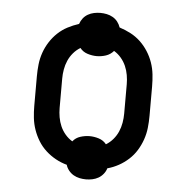

<svg xmlns="http://www.w3.org/2000/svg" viewBox="-48 -624 695 717"><g transform="rotate(5 300.0 -265.0)"><path d="M300 47Q288 47 276 44.5Q264 42 253.5 36Q243 30 235 20Q227 10 224 -1Q202 -7 182 -18Q162 -29 145 -44.5Q128 -60 116 -79.5Q104 -99 96.5 -120.5Q89 -142 86.5 -164.5Q84 -187 84 -210V-320Q84 -343 86.5 -365.5Q89 -388 96.5 -409.5Q104 -431 116.5 -450.5Q129 -470 145.5 -485.5Q162 -501 182 -511.5Q202 -522 224 -529Q228 -541 235.5 -550.5Q243 -560 253.5 -566Q264 -572 276 -574.5Q288 -577 300 -577Q312 -577 324 -574.5Q336 -572 346.5 -566Q357 -560 364.5 -550.5Q372 -541 376 -529Q398 -522 418 -511.5Q438 -501 454.5 -485.5Q471 -470 483.5 -450.5Q496 -431 503.5 -409.5Q511 -388 513.5 -365.5Q516 -343 516 -320V-210Q516 -187 513.5 -164.5Q511 -142 503.5 -120.5Q496 -99 484 -79.5Q472 -60 455 -44.5Q438 -29 418 -18Q398 -7 376 -1Q373 10 365 20Q357 30 346.5 36Q336 42 324 44.5Q312 47 300 47ZM237 -90Q248 -104 265.5 -109.5Q283 -115 300 -115Q317 -115 334.5 -109.5Q352 -104 363 -90Q378 -99 389.5 -112.5Q401 -126 408 -142Q415 -158 418 -175.5Q421 -193 421 -210V-320Q421 -337 418 -354.5Q415 -372 408 -388Q401 -404 389.5 -417.5Q378 -431 363 -440Q351 -426 334 -420.5Q317 -415 300 -415Q283 -415 265.5 -420.5Q248 -426 237 -440Q222 -431 210.5 -417.5Q199 -404 192 -388Q185 -372 182 -354.5Q179 -337 179 -320V-210Q179 -193 182 -175.5Q185 -158 192 -142Q199 -126 210.5 -112.5Q222 -99 237 -90Z"/></g></svg>

Font: Iosevka Curly Slab MdEx
Style: Regular
Weight: 500
Width: 7
Monospace: yes
Designer: Belleve Invis
Foundry: Belleve Invis
Version: Version 11.1.0; ttfautohint (v1.8.3)